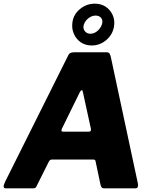

<svg xmlns="http://www.w3.org/2000/svg" viewBox="-31 -1027 836 1047"><path d="M0 0Q-10 0 -11 -9Q-12 -18 -2 -38L341 -725Q346 -736 355 -739Q364 -742 376 -742H550Q563 -742 567.5 -733Q572 -724 574 -713L721 -26Q723 -17 720.5 -8.5Q718 0 707 0H535Q521 0 517 -20L490 -148Q489 -157 478 -157H252Q241 -157 235 -145L167 -9Q164 -4 160.5 -2Q157 0 146 0H0ZM453 -309Q469 -309 464 -328L421 -525Q420 -535 415 -535Q410 -535 405 -526L306 -324Q303 -315 304.5 -312Q306 -309 314 -309ZM591 -884Q584 -839 549 -809Q514 -779 469 -779Q435 -779 410 -796Q385 -813 372 -842Q359 -871 364 -906Q370 -949 405.5 -978Q441 -1007 486 -1007Q520 -1007 545 -990.5Q570 -974 583 -946Q596 -918 591 -884ZM527 -903Q529 -921 518.5 -931.5Q508 -942 490 -942Q468 -942 448 -925Q428 -908 424 -883Q423 -866 434 -854.5Q445 -843 462 -843Q485 -843 504 -861.5Q523 -880 527 -903Z"/></svg>

Font: Libre Franklin ExtraBold
Style: Italic
Weight: 800
Italic angle: -8°
Designer: Pablo Impallari, Rodrigo Fuenzalida, Nhung Nguyen
Foundry: Impallari Type
Version: Version 3.000